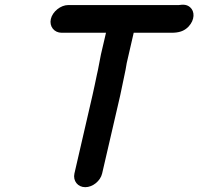

<svg xmlns="http://www.w3.org/2000/svg" viewBox="-20 -691 823 797"><path d="M191 -612C184 -581 205 -555 236 -555H420L399 -465C393 -437 388 -404 382 -380C377 -357 370 -321 364 -296L289 29C282 60 303 86 334 86C365 86 397 60 404 29L479 -295C485 -320 491 -356 497 -381C500 -394 503 -410 506 -429L535 -555H691C722 -555 744 -561 763 -581C789 -609 789 -644 769 -661C756 -672 742 -673 722 -670H263C232 -670 198 -643 191 -612Z"/></svg>

Font: Electronic
Style: UltHvIt
Weight: 900
Version: Version 1.011